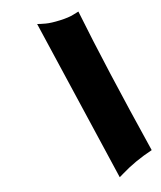

<svg xmlns="http://www.w3.org/2000/svg" viewBox="-47 -571 565 674"><g transform="rotate(-5 236.0 -234.0)"><path d="M106 -499Q117 -498 136 -498Q155 -498 187 -505Q219 -512 236 -521L254 -530Q333 -328 468 -23Q407 10 362 50L348 62Z"/></g></svg>

Font: Ceviche One
Style: Regular
Weight: 400
Version: Version 1.002